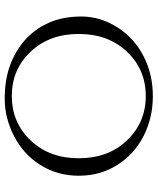

<svg xmlns="http://www.w3.org/2000/svg" viewBox="53 -707 668 814"><g transform="rotate(90 387.0 -300.0)"><path d="M218 -574.5Q295 -614 387.5 -614Q480 -614 557 -574.5Q634 -535 679.5 -463Q725 -391 725 -300Q725 -209 679.5 -137Q634 -65 557 -25.5Q480 14 399 14Q318 14 256 -9Q194 -32 148.5 -73Q103 -114 76.5 -173Q50 -232 50 -311.5Q50 -391 95.5 -463Q141 -535 218 -574.5ZM199.5 -95.5Q275 -16 387 -16Q499 -16 575 -95.5Q651 -175 651 -300Q651 -425 575 -504.5Q499 -584 387 -584Q275 -584 199.5 -504.5Q124 -425 124 -300Q124 -175 199.5 -95.5Z"/></g></svg>

Font: Cinzel
Style: Regular
Weight: 400
Designer: Natanael Gama
Version: Version 1.001;PS 001.001;hotconv 1.0.56;makeotf.lib2.0.21325